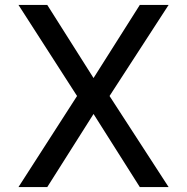

<svg xmlns="http://www.w3.org/2000/svg" viewBox="-20 -760 760 780"><path d="M172 0H55L293 -370L55 -740H172L360 -443L548 -740H665L425 -370L665 0H548L360 -297Z"/></svg>

Font: Be Vietnam Pro Variable Thin
Style: Regular
Weight: 100
Designer: Lam Bao, Tony Le, Vietanh Nguyen
Foundry: Yellow Type Foundry
Version: Version 1.002